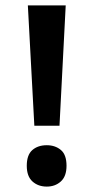

<svg xmlns="http://www.w3.org/2000/svg" viewBox="-20 -770 345 710"><path d="M200 -305H107L83 -750H223ZM79 -157Q79 -197 99.5 -215Q120 -233 153 -233Q184 -233 205 -215.5Q226 -198 226 -157Q226 -118 205 -99Q184 -80 153 -80Q121 -80 100 -99Q79 -118 79 -157Z"/></svg>

Font: Noto Sans Telugu UI SemiCondensed SemiBold
Style: Regular
Weight: 600
Width: 4
Designer: Jelle Bosma - Monotype Design Team
Foundry: Monotype Imaging Inc.
Version: Version 2.005; ttfautohint (v1.8.4.7-5d5b)